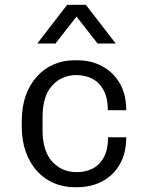

<svg xmlns="http://www.w3.org/2000/svg" viewBox="-20 -773 640 803"><path d="M292 10Q245 10 204.5 -7.5Q164 -25 134 -58.5Q104 -92 87.5 -139Q71 -186 71 -245V-266Q71 -326 87.5 -372.5Q104 -419 134 -452.5Q164 -486 204.5 -503.5Q245 -521 293 -521H301Q361 -521 407.5 -496Q454 -471 481 -424.5Q508 -378 508 -312H431Q431 -363 413.5 -395.5Q396 -428 366.5 -443.5Q337 -459 299 -459Q239 -459 198.5 -415.5Q158 -372 158 -283V-229Q158 -141 198.5 -97Q239 -53 301 -53Q338 -53 367.5 -68Q397 -83 414.5 -115.5Q432 -148 432 -199H508Q508 -133 481 -86Q454 -39 407.5 -14.5Q361 10 301 10ZM136 -591 261 -753H339L464 -591H388L274 -737H326L212 -591Z"/></svg>

Font: Chivo Mono Medium Light
Style: Regular
Weight: 300
Monospace: yes
Version: Version 1.008